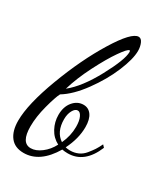

<svg xmlns="http://www.w3.org/2000/svg" viewBox="-205 -798 827 955"><g transform="rotate(30 208.5 -320.5)"><path d="M-10 -53Q-10 -148 50.5 -309Q111 -470 186 -592Q261 -714 301 -714Q316 -714 324.5 -694.5Q333 -675 333 -651Q333 -604 301.5 -528.5Q270 -453 215.5 -378.5Q161 -304 105 -270Q92 -246 74.5 -180Q57 -114 57 -59Q57 35 112 35Q141 35 172 11.5Q203 -12 222 -49Q187 -67 168 -102.5Q149 -138 149 -178Q149 -225 173.5 -254.5Q198 -284 233 -284Q262 -284 279 -260Q296 -236 296 -192Q296 -126 261 -56Q273 -53 287 -53Q312 -53 333 -62.5Q354 -72 369.5 -91Q385 -110 394.5 -124.5Q404 -139 415 -162L427 -149Q380 -35 284 -35Q267 -35 252 -38Q186 73 93 73Q42 73 16 39.5Q-10 6 -10 -53ZM116 -309Q180 -360 239.5 -470.5Q299 -581 299 -625Q299 -633 295 -633Q284 -633 250.5 -585Q217 -537 177 -458.5Q137 -380 116 -309ZM184 -173Q184 -101 232 -69Q255 -118 255 -170Q255 -204 245.5 -224.5Q236 -245 222 -245Q207 -245 195.5 -224Q184 -203 184 -173Z"/></g></svg>

Font: DancingScriptRegular
Style: Regular
Weight: 400
Designer: Pablo Impallari
Foundry: Pablo Impallari. www.impallari.com
Version: Version 1.002